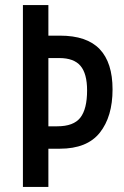

<svg xmlns="http://www.w3.org/2000/svg" viewBox="-20 -734 488 754"><path d="M422 -383Q422 -276 372 -213Q322 -150 215 -150H170V0H70V-714H170V-594H216Q321 -594 371.5 -541Q422 -488 422 -383ZM205 -238Q269 -238 295.5 -272Q322 -306 322 -379Q322 -445 296 -475.5Q270 -506 213 -506H170V-238Z"/></svg>

Font: Noto Sans Ethiopic ExtraCondensed Medium
Style: Regular
Weight: 500
Width: 2
Designer: Monotype Design Team
Foundry: Monotype Imaging Inc.
Version: Version 2.102; ttfautohint (v1.8.4.7-5d5b)